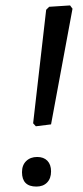

<svg xmlns="http://www.w3.org/2000/svg" viewBox="-20 -682 305 707"><path d="M238 -662 247 -650 168 -224 112 -217 102 -228 150 -646 161 -657ZM117 -104Q141 -104 154.5 -90Q168 -76 168 -51Q168 -25 153.5 -10Q139 5 114 5Q61 5 61 -48Q61 -74 76.5 -89Q92 -104 117 -104Z"/></svg>

Font: Alegreya Sans SC Medium
Style: Italic
Weight: 500
Italic angle: -7°
Designer: Juan Pablo del Peral
Foundry: Huerta Tipografica
Version: Version 2.007